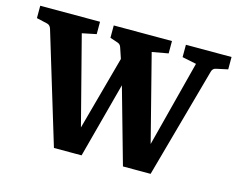

<svg xmlns="http://www.w3.org/2000/svg" viewBox="-88 -698 1020 825"><g transform="rotate(15 421.5 -285.5)"><path d="M437 -385 334 2H211L62 -489Q57 -504 44 -507L-4 -518V-573H262V-518L199 -505L308 -83H292L396 -464ZM374 -489Q370 -503 356 -507L323 -518V-573H582V-518L510 -505L618 -83H598L707 -505L644 -518V-573H847V-518L796 -507Q789 -506 784 -501.5Q779 -497 777 -489L641 2H518L408 -388Z"/></g></svg>

Font: Yrsa
Style: Bold
Weight: 700
Version: Version 2.004